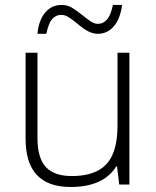

<svg xmlns="http://www.w3.org/2000/svg" viewBox="-20 -743 630 773"><path d="M130.9 -530.8V-187Q130.9 -106.9 164.6 -70.6Q198.2 -34.2 269 -34.2Q363.8 -34.2 408.4 -82Q453.1 -129.9 453.1 -237.8V-530.8H501V0H460L451.2 -73.2H448.2Q396.5 9.8 264.2 9.8Q83 9.8 83 -184.1V-530.8ZM373.5 -606.9Q356 -606.9 336.9 -616Q317.9 -625 287.6 -650.9Q272 -663.6 257.1 -673.3Q242.2 -683.1 226.6 -683.1Q204.6 -683.1 189.9 -666.3Q175.3 -649.4 166.5 -606.9H130.9Q135.7 -661.1 161.6 -692.1Q187.5 -723.1 228.5 -723.1Q252 -723.1 271.5 -710.9Q291 -698.7 311.5 -682.1Q328.1 -668.5 343.8 -657.7Q359.4 -647 373.5 -647Q396 -647 411.1 -664.8Q426.3 -682.6 434.6 -723.1H471.7Q463.9 -666.5 438 -636.7Q412.1 -606.9 373.5 -606.9Z"/></svg>

Font: Zoram GWebM Light
Style: Regular
Weight: 300
Foundry: Ascender Corporation
Version: Version 1.000